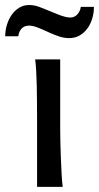

<svg xmlns="http://www.w3.org/2000/svg" viewBox="-52 -730 387 750"><path d="M183.1 -231.9Q183.1 -208.5 183.8 -176.5Q184.6 -144.5 185.8 -111.8Q187 -79.1 188.7 -49.3Q190.4 -19.5 192.9 0H92.8V-258.8Q92.8 -294.4 92.5 -329.1Q92.3 -363.8 91.6 -394.8Q90.8 -425.8 89.4 -452.4Q87.9 -479 85.4 -498H183.1ZM-31.7 -588.4Q-31.7 -610.8 -25.1 -632.6Q-18.6 -654.3 -6.6 -671.6Q5.4 -689 22.7 -699.7Q40 -710.4 62 -710.4Q72.3 -710.4 82 -708.5Q91.8 -706.5 101.8 -702.9Q111.8 -699.2 122.8 -694.6Q133.8 -689.9 146.5 -685.1Q159.7 -679.7 170.2 -675.3Q180.7 -670.9 189.7 -668Q198.7 -665 206.5 -663.3Q214.4 -661.6 222.2 -661.6Q239.3 -661.6 250.2 -673.8Q261.2 -686 263.7 -703.1H314.9Q314.9 -679.7 308.3 -657.7Q301.8 -635.7 289.3 -618.7Q276.9 -601.6 258.8 -591.3Q240.7 -581.1 218.3 -581.1Q198.7 -581.1 179 -587.6Q159.2 -594.2 136.7 -604.5Q108.4 -617.7 91.6 -623.8Q74.7 -629.9 61 -629.9Q43 -629.9 32.2 -618.2Q21.5 -606.4 19.5 -588.4Z"/></svg>

Font: Andika New Basic
Style: Regular
Weight: 400
Designer: Victor Gaultney, Annie Olsen, Julie Remington, Don Collingsworth, Eric Hays
Foundry: SIL International
Version: Version 5.500